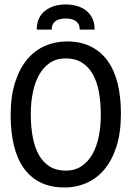

<svg xmlns="http://www.w3.org/2000/svg" viewBox="-20 -833 590 862"><path d="M522.9 -323.2C522.9 -373.4 518 -418.5 508.1 -458.5C498.1 -498.5 483.1 -532.5 462.9 -560.3C442.7 -588.1 417.4 -609.5 387 -624.5C356.5 -639.5 320.8 -647 279.8 -647C245.6 -647 213.2 -640.4 182.6 -627.2C152 -614 125.2 -593.8 102.3 -566.7C79.3 -539.5 61.2 -505 47.9 -463.4C34.5 -421.7 27.8 -372.6 27.8 -315.9C27.8 -265.5 32.7 -220.1 42.5 -179.9C52.2 -139.7 67.1 -105.6 87.2 -77.6C107.2 -49.6 132.4 -28.2 162.8 -13.4C193.3 1.4 229 8.8 270 8.8C304.2 8.8 336.7 2.2 367.4 -11C398.2 -24.2 425 -44.4 448 -71.5C470.9 -98.7 489.2 -133.1 502.7 -174.8C516.2 -216.5 522.9 -266 522.9 -323.2ZM432.6 -316.9C432.6 -282.4 429.5 -250 423.3 -219.7C417.2 -189.5 407.6 -163 394.8 -140.4C381.9 -117.8 365.6 -99.9 345.7 -86.7C325.8 -73.5 302.2 -66.9 274.9 -66.9C246.9 -66.9 223 -73.1 203.1 -85.4C183.3 -97.8 167.1 -115.2 154.5 -137.5C142 -159.7 132.8 -186.4 127 -217.5C121.1 -248.6 118.2 -283 118.2 -320.8C118.2 -355 121.3 -387.3 127.4 -417.7C133.6 -448.2 143.1 -474.7 155.8 -497.3C168.5 -519.9 184.7 -537.8 204.3 -551C224 -564.2 247.6 -570.8 274.9 -570.8C303.2 -570.8 327.4 -564.6 347.4 -552.2C367.4 -539.9 383.8 -522.5 396.5 -500C409.2 -477.5 418.4 -450.8 424.1 -419.7C429.8 -388.6 432.6 -354.3 432.6 -316.9ZM337.9 -700.2H404.8C404.8 -720.1 401.3 -737.1 394.3 -751.2C387.3 -765.4 377.8 -777 366 -786.1C354.1 -795.2 340.3 -802 324.5 -806.4C308.7 -810.8 292.2 -813 274.9 -813C257.6 -813 241.2 -810.8 225.6 -806.4C210 -802 196.1 -795.2 184.1 -786.1C172 -777 162.5 -765.4 155.5 -751.2C148.5 -737.1 145 -720.1 145 -700.2H211.9C211.9 -716.8 217.4 -729.2 228.3 -737.5C239.2 -745.8 254.7 -750 274.9 -750C295.1 -750 310.6 -745.8 321.5 -737.5C332.4 -729.2 337.9 -716.8 337.9 -700.2ZM0 -638.2Z"/></svg>

Font: CodeNewRoman Nerd Font Mono
Style: Regular
Weight: 400
Monospace: yes
Designer: Sam Radian
Foundry: Code New Roman
Version: Version 2.00 November 29, 2014;Nerd Fonts 3.2.1